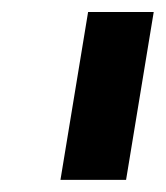

<svg xmlns="http://www.w3.org/2000/svg" viewBox="-20 -747 273 316"><path d="M233 -727.3 187.5 -451H79.5L125 -727.3Z"/></svg>

Font: Karasuma Gothic
Style: Bold Italic
Weight: 700
Italic angle: 9.39998°
Designer: Rasmus Andersson / Ryoko Nishizuka
Foundry: Genbu
Version: Version 1.00